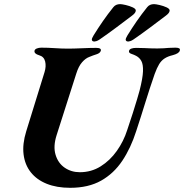

<svg xmlns="http://www.w3.org/2000/svg" viewBox="-20 -882 878 916"><path d="M314.9 14Q250.5 14 202.9 -5.2Q155.2 -24.4 126.9 -60.1Q98.6 -95.8 92.5 -145.4Q86.4 -194.9 105 -255.1L192.5 -538Q201 -565.8 195.4 -588.8Q189.8 -611.9 166.8 -618.4Q141.5 -625.7 144.8 -640.4Q146.4 -647.2 156.1 -650.9Q165.9 -654.6 177 -654.6Q207.9 -654.6 241.2 -652.3Q274.5 -650 303.8 -650Q331.5 -650 371 -651.8Q410.5 -653.6 438.6 -653.6Q465.1 -653.6 460.8 -639.4Q457.3 -628.3 440.5 -623Q423.6 -617.8 405.8 -610.3Q388.1 -603.9 371.6 -585Q355 -566.2 343.9 -530.9L250.1 -237.2Q233 -183.7 245.1 -143.7Q257.1 -103.6 288.6 -82Q320 -60.4 360.8 -60.4Q415.8 -60.4 460.3 -88.4Q504.9 -116.3 537.3 -162Q569.7 -207.6 586.9 -261.6Q602 -305.4 613.7 -342.8Q625.4 -380.3 633.9 -408.1Q642.5 -436 646 -450.2Q661.1 -509.4 662.2 -542.1Q663.3 -574.8 654.4 -590.9Q645.6 -607 629.8 -615.4Q620 -620.7 606.6 -625.2Q593.2 -629.7 595.6 -639.2Q597.3 -646.8 606.4 -650.1Q615.5 -653.5 629.1 -653.5Q652.9 -653.5 669 -652.6Q685 -651.8 699.1 -651.3Q713.2 -650.8 730.3 -650.8Q748.6 -650.8 760.8 -651.7Q773.1 -652.6 785.5 -653.6Q797.9 -654.6 816.9 -654.6Q828.1 -654.6 834.2 -651.7Q840.3 -648.8 837.7 -640.4Q834.2 -626.7 803.8 -618.7Q780.4 -613.1 765.1 -603.1Q749.8 -593.2 739.3 -575.9Q728.7 -558.6 717.9 -529Q693.7 -459.2 673.4 -393.2Q653.1 -327.1 629.8 -256.5Q604.2 -176.2 563.6 -115.2Q522.9 -54.2 462.3 -20.1Q401.7 14 314.9 14ZM592.2 -683.9Q581.3 -683.9 579.7 -691.5Q578.9 -698.5 588 -713.1Q610.1 -748.8 632.8 -781.7Q655.6 -814.6 682.2 -847.7Q693.6 -862.3 714.9 -862.3Q722.7 -862.3 741.3 -858.1Q759.8 -853.8 775 -846.8Q790.1 -839.7 789.3 -831.1Q788.5 -820 772.2 -808Q735.8 -780.4 694.9 -749.8Q654 -719.2 616.8 -693.7Q608.2 -687.9 601.6 -685.9Q595.1 -683.9 592.2 -683.9ZM430.7 -683.9Q419.8 -683.9 418.2 -691.5Q417.3 -698.5 426.4 -713.1Q448.5 -748.8 471.3 -781.7Q494.1 -814.6 520.7 -847.7Q532.1 -862.3 553.4 -862.3Q561.2 -862.3 579.7 -858.1Q598.2 -853.8 613.4 -846.8Q628.6 -839.7 627.8 -831.1Q627 -820 610.7 -808Q574.3 -780.4 533.4 -749.8Q492.5 -719.2 455.3 -693.7Q446.6 -687.9 440.1 -685.9Q433.5 -683.9 430.7 -683.9Z"/></svg>

Font: EB Garamond
Style: Italic
Weight: 400
Italic angle: -17.2°
Designer: Georg Duffner and Octavio Pardo
Foundry: Georg Duffner
Version: Version 1.001